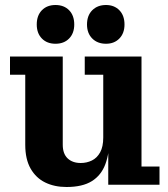

<svg xmlns="http://www.w3.org/2000/svg" viewBox="-20 -739 674 768"><path d="M246 9Q198 9 161 -9Q124 -27 102.5 -64.5Q81 -102 81 -160V-440H20V-513H231V-160Q231 -124 250.5 -105.5Q270 -87 303 -87Q327 -87 347.5 -97Q368 -107 380.5 -129.5Q393 -152 393 -189L418 -190Q418 -127 401.5 -82.5Q385 -38 347.5 -14.5Q310 9 246 9ZM413 0V-162L393 -158V-440H319V-513H546V-73H618V0ZM404 -564Q370 -564 349 -585Q328 -606 328 -641Q328 -677 349 -698Q370 -719 404 -719Q437 -719 457.5 -698Q478 -677 478 -641Q478 -606 457.5 -585Q437 -564 404 -564ZM202 -564Q168 -564 147.5 -585Q127 -606 127 -641Q127 -677 147.5 -698Q168 -719 202 -719Q236 -719 256.5 -698Q277 -677 277 -641Q277 -606 256.5 -585Q236 -564 202 -564Z"/></svg>

Font: Montagu Slab 144pt SemiBold
Style: Regular
Weight: 600
Version: Version 1.000